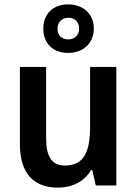

<svg xmlns="http://www.w3.org/2000/svg" viewBox="-20 -848 626 878"><path d="M292 -606C360 -606 409 -650 409 -718C409 -785 359 -828 292 -828C223 -828 178 -785 178 -717C178 -649 223 -606 292 -606ZM293 -668C260 -668 243 -687 243 -717C243 -747 264 -767 293 -767C322 -767 342 -747 342 -717C342 -687 321 -668 293 -668ZM512 -542H392V-271C392 -154 365 -91 276 -91C217 -91 191 -132 191 -215V-542H71V-189C71 -56 133 10 245 10C308 10 365 -16 396 -70H402L418 0H512Z"/></svg>

Font: Noto Sans Gurmukhi SemiCondensed SemiBold
Style: Regular
Weight: 600
Width: 4
Designer: Jelle Bosma - Monotype Design Team
Foundry: Monotype Imaging Inc.
Version: Version 2.004